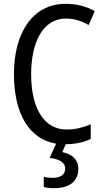

<svg xmlns="http://www.w3.org/2000/svg" viewBox="-20 -745 542 1005"><path d="M390 138C390 91 358 62 306 51L324 10C377 9 418 0 455 -18V-94C416 -78 375 -67 329 -67C211 -67 143 -177 143 -357C143 -519 202 -648 325 -648C370 -648 410 -634 444 -614L476 -687C431 -712 379 -725 324 -725C145 -725 53 -565 53 -358C53 -149 133 -16 274 7L240 81C289 88 321 103 321 138C321 168 299 186 255 186C238 186 221 184 209 180V234C221 238 240 240 263 240C344 240 390 204 390 138Z"/></svg>

Font: Noto Sans Lao UI Cond
Style: Regular
Weight: 400
Width: 3
Designer: Monotype Design Team
Foundry: Monotype Imaging Inc.
Version: Version 2.000